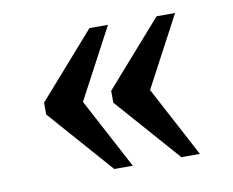

<svg xmlns="http://www.w3.org/2000/svg" viewBox="-52 -525 619 510"><g transform="rotate(-10 257.0 -270.0)"><path d="M399 -80H449L348 -270L449 -460H399L246 -286V-254ZM218 -80H268L167 -270L268 -460H218L65 -286V-254Z"/></g></svg>

Font: Noto Serif
Style: Regular
Weight: 400
Designer: Monotype Design Team
Foundry: Monotype Imaging Inc.
Version: Version 2.015